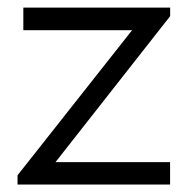

<svg xmlns="http://www.w3.org/2000/svg" viewBox="-20 -496 508 516"><path d="M27.1 -24.9 335 -414.8H42.7V-475.6H437.3V-452.6L129.2 -60.3H437.1V0H27.1Z"/></svg>

Font: DavidDev Light
Style: Regular
Weight: 300
Designer: David.dev
Foundry: David.dev
Version: Version 1.001;FEAKit 1.0